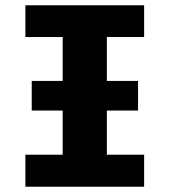

<svg xmlns="http://www.w3.org/2000/svg" viewBox="-20 -706 640 726"><path d="M76 0V-121H217V-288H100V-400H217V-566H76V-686H525V-566H384V-400H502V-288H384V-121H525V0Z"/></svg>

Font: Chivo Mono
Style: Bold
Weight: 700
Monospace: yes
Designer: Hector Gatti
Foundry: Omnibus-Type
Version: Version 1.008; ttfautohint (v1.8.4.7-5d5b)